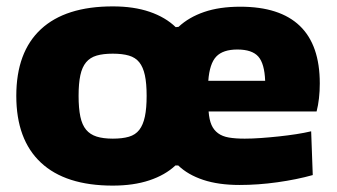

<svg xmlns="http://www.w3.org/2000/svg" viewBox="-20 -570 1054 601"><path d="M730 9Q664 9 616 -7Q568 -23 538 -52H529Q497 -22 447.5 -5.5Q398 11 333 11Q185 11 108 -61Q31 -133 31 -270Q31 -407 108 -478.5Q185 -550 333 -550Q399 -550 448.5 -533Q498 -516 530 -485L539 -486Q571 -516 619 -532.5Q667 -549 732 -549Q856 -549 918.5 -489Q981 -429 981 -309Q981 -260 971 -221H633Q635 -195 642 -179Q649 -163 662.5 -153Q676 -143 696.5 -139.5Q717 -136 746 -136Q769 -136 797 -138Q825 -140 853 -143Q881 -146 907 -150Q933 -154 954 -159L959 -22Q909 -8 848.5 0.5Q788 9 730 9ZM333 -136Q363 -136 383.5 -142Q404 -148 416 -163.5Q428 -179 433.5 -205Q439 -231 439 -270Q439 -309 433.5 -334.5Q428 -360 416 -375Q404 -390 383.5 -396Q363 -402 333 -402Q303 -402 282.5 -396Q262 -390 249.5 -375Q237 -360 231.5 -334.5Q226 -309 226 -270Q226 -231 231.5 -205Q237 -179 249.5 -164Q262 -149 282.5 -142.5Q303 -136 333 -136ZM810 -317Q808 -371 788.5 -393Q769 -415 723 -415Q678 -415 657 -393Q636 -371 632 -317Z"/></svg>

Font: Encode Sans Normal
Style: ExtraBold
Weight: 800
Designer: Pablo Impallari, Andres Torresi
Foundry: Pablo Impallari, Andres Torresi
Version: Version 1.000; ttfautohint (v1.00) -l 8 -r 50 -G 200 -x 14 -